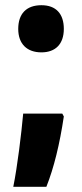

<svg xmlns="http://www.w3.org/2000/svg" viewBox="-20 -579 315 737"><path d="M50 -468C50 -410 84 -378 139 -378C193 -378 225 -410 225 -468C225 -526 195 -559 139 -559C81 -559 50 -526 50 -468ZM225 -132 219 -143H69C62 -66 47 59 31 138H158C187 65 209 -25 225 -132Z"/></svg>

Font: Noto Sans Bengali ExtraCondensed ExtraBold
Style: Regular
Weight: 800
Width: 2
Designer: Joana Ranito - Universal Thirst; Jelle Bosma - Monotype Design Team
Foundry: Universal Thirst ehf.
Version: Version 3.000